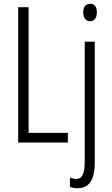

<svg xmlns="http://www.w3.org/2000/svg" viewBox="-20 -752 591 1013"><path d="M419 -686C419 -659 432 -640 455 -640C478 -640 491 -658 491 -686C491 -713 481 -732 456 -732C430 -732 419 -713 419 -686ZM76 0H338V-51H131V-714H76ZM389 241C446 241 480 203 480 104V-532H427V100C427 163 415 192 381 192C371 192 359 189 349 184V234C360 238 372 241 389 241Z"/></svg>

Font: Noto Sans UI Condensed Light
Style: Regular
Weight: 300
Width: 3
Designer: Monotype Design Team
Foundry: Monotype Imaging Inc.
Version: Version 1.901